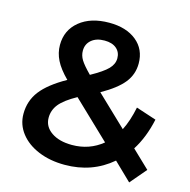

<svg xmlns="http://www.w3.org/2000/svg" viewBox="-106 -812 917 926"><g transform="rotate(15 353.0 -348.5)"><path d="M41 -176.8Q41 -241.7 79.1 -291.3Q117.2 -340.8 203.1 -389.2Q161.1 -431.2 143.1 -467.5Q125 -503.9 125 -543Q125 -617.2 180.4 -662.6Q235.8 -708 328.1 -708Q413.1 -708 464.1 -666.5Q515.1 -625 515.1 -554.2Q515.1 -500 481.7 -458Q448.2 -416 372.1 -373L522.9 -229Q547.9 -277.8 562 -347.2L663.1 -314Q643.1 -221.2 600.1 -153.8L688 -69.8L619.1 11.2L530.8 -74.2Q432.6 9.8 295.9 9.8Q222.7 9.8 164.8 -14.2Q106.9 -38.1 74 -80.6Q41 -123 41 -176.8ZM163.1 -189.9Q163.1 -146 202.1 -118.9Q241.2 -91.8 305.2 -91.8Q392.1 -91.8 457 -145L272 -321.8Q211.9 -288.6 187.5 -258.3Q163.1 -228 163.1 -189.9ZM238.8 -544.9Q238.8 -521 252 -499.5Q265.1 -478 301.8 -440.9Q361.8 -474.1 385.5 -498.5Q409.2 -522.9 409.2 -551.8Q409.2 -582.5 387.7 -600.8Q366.2 -619.1 328.1 -619.1Q287.1 -619.1 262.9 -598.6Q238.8 -578.1 238.8 -544.9Z"/></g></svg>

Font: Montserrat SemiBold
Style: Regular
Weight: 600
Designer: Julieta Ulanovsky
Foundry: Julieta Ulanovsky
Version: Version 7.200